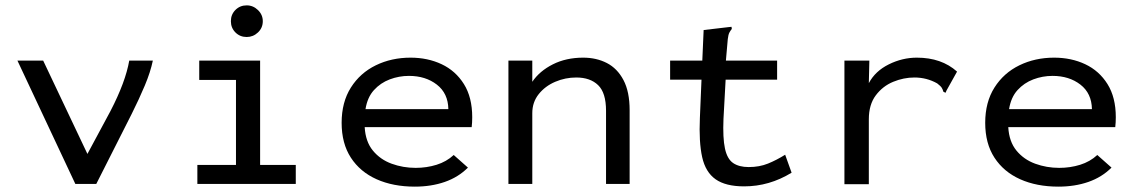

<svg xmlns="http://www.w3.org/2000/svg" viewBox="-20 -686 4240 716"><path d="M261 0 45 -460H141L306 -112L392 -272Q448 -380 462 -460H550Q541 -417 520 -367Q499 -317 471 -261L339 0Z M716 0V-71H860V-388H723V-460H950V-71H1083V0ZM900 -548Q875 -548 858 -565Q841 -582 841 -607Q841 -632 858 -649Q875 -666 900 -666Q924 -666 942 -648.5Q960 -631 960 -607Q960 -582 942 -565Q924 -548 900 -548Z M1527 10Q1446 10 1384.5 -17.5Q1323 -45 1288.5 -98Q1254 -151 1254 -228Q1254 -305 1288.5 -359.5Q1323 -414 1381.5 -442.5Q1440 -471 1511 -471Q1575 -471 1627 -446.5Q1679 -422 1710 -372.5Q1741 -323 1741 -249Q1741 -240 1740.5 -230Q1740 -220 1739 -212H1340Q1343 -158 1370.5 -124.5Q1398 -91 1440.5 -75.5Q1483 -60 1530 -60Q1571 -60 1608 -71.5Q1645 -83 1672 -108L1725 -61Q1689 -25 1638.5 -7.5Q1588 10 1527 10ZM1343 -279H1652Q1651 -338 1609 -370.5Q1567 -403 1505 -403Q1468 -403 1433.5 -390Q1399 -377 1374.5 -350Q1350 -323 1343 -279Z M1876 0V-460H1965V-381Q1992 -421 2041.5 -446Q2091 -471 2155 -471Q2204 -471 2243 -451Q2282 -431 2305 -387.5Q2328 -344 2328 -275V0H2240V-273Q2240 -340 2210.5 -368.5Q2181 -397 2129 -397Q2088 -397 2050.5 -381Q2013 -365 1989 -335Q1965 -305 1965 -264V0Z M2755 9Q2686 9 2648.5 -17.5Q2611 -44 2598.5 -100Q2586 -156 2590 -246L2596 -389H2479V-460H2599L2604 -574L2698 -585L2708 -586L2709 -578Q2704 -572 2700 -564.5Q2696 -557 2694 -540L2687 -460H2878V-389H2686L2678 -243Q2675 -171 2683.5 -132Q2692 -93 2714 -78Q2736 -63 2772 -63Q2812 -63 2844 -76Q2876 -89 2908 -109L2932 -42Q2849 9 2755 9Z M3129 -460H3222L3220 -376Q3244 -421 3294.5 -446Q3345 -471 3399 -471Q3491 -471 3549 -419L3510 -349L3506 -340L3498 -344Q3496 -352 3492 -358.5Q3488 -365 3475 -375Q3436 -397 3390 -397Q3350 -397 3311 -381Q3272 -365 3246 -330.5Q3220 -296 3220 -241V1H3129Z M3927 10Q3846 10 3784.5 -17.5Q3723 -45 3688.5 -98Q3654 -151 3654 -228Q3654 -305 3688.5 -359.5Q3723 -414 3781.5 -442.5Q3840 -471 3911 -471Q3975 -471 4027 -446.5Q4079 -422 4110 -372.5Q4141 -323 4141 -249Q4141 -240 4140.5 -230Q4140 -220 4139 -212H3740Q3743 -158 3770.5 -124.5Q3798 -91 3840.5 -75.5Q3883 -60 3930 -60Q3971 -60 4008 -71.5Q4045 -83 4072 -108L4125 -61Q4089 -25 4038.5 -7.5Q3988 10 3927 10ZM3743 -279H4052Q4051 -338 4009 -370.5Q3967 -403 3905 -403Q3868 -403 3833.5 -390Q3799 -377 3774.5 -350Q3750 -323 3743 -279Z"/></svg>

Font: Inconsolata Expanded Medium
Style: Regular
Weight: 500
Width: 7
Monospace: yes
Designer: Raph Levien, Cyreal, Brenton Simpson
Foundry: Raph Levien, Cyreal, Google
Version: Version 3.001; ttfautohint (v1.8.2.53-6de2)